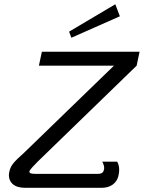

<svg xmlns="http://www.w3.org/2000/svg" viewBox="-20 -897 687 917"><path d="M552.5 -819.2 530.8 -876.7 310 -745.8 320.8 -716.7ZM180 -650 165.8 -583.3H524.2L94.2 -166.7C45 -122.5 30.8 -107.5 24.2 -75C23.3 -70 22.5 -65 22.5 -60C22.5 -28.3 44.2 0 100 0H466.7C502.5 0 537.5 -18.3 545.8 -58.3C548.3 -69.2 549.2 -78.3 549.2 -85.8C549.2 -112.5 539.2 -125 539.2 -125H468.3C468.3 -125 477.5 -110 477.5 -95C477.5 -92.5 477.5 -90 476.7 -87.5C474.2 -75 468.3 -66.7 447.5 -66.7H147.5C125 -66.7 119.2 -70.8 120.8 -79.2C122.5 -86.7 143.3 -108.3 160 -125L632.5 -583.3L646.7 -650Z"/></svg>

Font: BoonHome
Style: Book Oblique
Weight: 400
Italic angle: -12°
Designer: Sungsit Sawaiwan
Foundry: Sungsit Sawaiwan
Version: Version 0.2